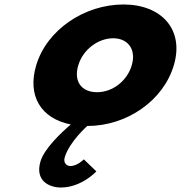

<svg xmlns="http://www.w3.org/2000/svg" viewBox="-20 -548 808 858"><path d="M329.7 -256C350.9 -327 418.8 -377 485.8 -377C551.8 -377 589.9 -327 568.7 -256C547.9 -186 483 -136 414 -136C342 -136 308.9 -186 329.7 -256ZM141.7 -256C101.4 -120.7 161.9 -18.3 296.4 8.2C256.6 42.2 178.4 114.7 161 173C135.1 260 200.1 290 252.1 290C344.1 290 410.6 218 410.6 218L354.7 164C354.7 164 325.7 194 294.7 194C277.7 194 261.9 180 269.3 155C290.2 85 370 15 370 15C547 15 709.7 -98 756.7 -256C804.4 -416 701.7 -528 531.7 -528C358.7 -528 189.4 -416 141.7 -256Z"/></svg>

Font: Hussar
Style: BdOblThree
Weight: 700
Foundry: Cannot Into Space Fonts
Version: Version 2.00